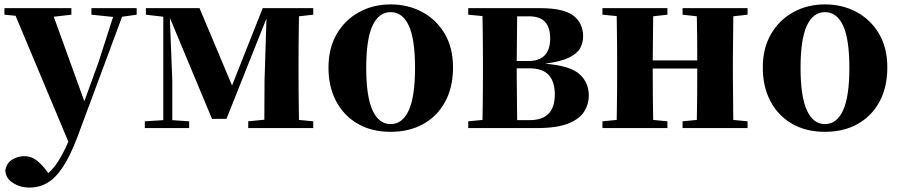

<svg xmlns="http://www.w3.org/2000/svg" viewBox="-27 -583 4094 874"><path d="M389.2 -516.1V-545.9H595.2V-516.1L528.8 -506.8L325.2 41Q292 128.4 258.3 178.7Q224.6 229 187.5 250Q150.4 271 107.9 271Q65.9 271 32.5 250Q-1 229 -2.9 192.9Q2.9 159.2 28.3 143.6Q53.7 127.9 83 127.9Q112.8 127.9 135.5 144Q158.2 160.2 176.8 184.1L192.9 205.1Q219.2 181.6 240.7 147Q262.2 112.3 284.2 62L43.9 -511.2L-6.8 -516.1V-545.9H297.9V-516.1L217.8 -506.8L356.9 -122.1L420.9 -297.9L487.8 -505.9Z M716.3 0H632.3V-30.8L716.3 -36.1V-506.8L637.2 -516.1V-545.9H881.3L1029.3 -193.8L1168.9 -545.9H1398.9V-516.1L1334 -508.8Q1333.5 -480 1333 -443.8Q1332.5 -407.7 1332.3 -371.8Q1332 -335.9 1332 -308.1V-237.8Q1332 -210 1332.3 -174.1Q1332.5 -138.2 1333 -102.1Q1333.5 -65.9 1334 -37.1L1398.9 -30.8V0H1103V-30.8L1176.3 -38.1L1177.2 -215.8L1186 -499L1003.9 -42H938L746.1 -502L757.3 -217.8V-36.1L834 -30.8V0Z M1751 17.1Q1665 17.1 1601.6 -19.5Q1538.1 -56.2 1503.2 -122.1Q1468.3 -188 1468.3 -275.9Q1468.3 -364.3 1506.1 -428.7Q1543.9 -493.2 1608.2 -528.1Q1672.4 -563 1751 -563Q1830.1 -563 1894.5 -528.6Q1959 -494.1 1997.1 -429.9Q2035.2 -365.7 2035.2 -275.9Q2035.2 -186.5 1999.8 -120.6Q1964.4 -54.7 1900.4 -18.8Q1836.4 17.1 1751 17.1ZM1751 -18.1Q1805.2 -18.1 1833.7 -80.8Q1862.3 -143.6 1862.3 -273.9Q1862.3 -405.3 1833.7 -466.6Q1805.2 -527.8 1751 -527.8Q1697.8 -527.8 1668.9 -466.6Q1640.1 -405.3 1640.1 -273.9Q1640.1 -143.6 1668.9 -80.8Q1697.8 -18.1 1751 -18.1Z M2167.5 0H2104.5V-30.8L2169.4 -37.1Q2169.9 -65.9 2170.4 -102.1Q2170.9 -138.2 2171.1 -174.1Q2171.4 -210 2171.4 -237.8V-308.1Q2171.4 -335.9 2171.1 -371.8Q2170.9 -407.7 2170.4 -444.1Q2169.9 -480.5 2169.4 -509.8L2104.5 -516.1V-545.9H2431.2Q2539.6 -545.9 2583.5 -511.5Q2627.4 -477.1 2627.4 -417Q2627.4 -388.7 2614 -364Q2600.6 -339.4 2563.5 -321Q2526.4 -302.7 2454.1 -293Q2566.9 -284.2 2610.1 -246.1Q2653.3 -208 2653.3 -147.9Q2653.3 -108.9 2632.3 -75.2Q2611.3 -41.5 2559.8 -20.8Q2508.3 0 2416.5 0ZM2327.1 -508.8 2325.2 -305.2H2377.4Q2477.5 -305.2 2477.5 -408.2Q2477.5 -457.5 2454.3 -483.2Q2431.2 -508.8 2380.4 -508.8ZM2325.2 -272V-237.8L2327.1 -36.1H2384.3Q2498.5 -36.1 2498.5 -152.8Q2498.5 -211.4 2470.7 -241.7Q2442.9 -272 2382.3 -272Z M3080.1 -516.1V-545.9H3376V-516.1L3311 -508.8L3309.1 -308.1V-237.8L3311 -37.1L3376 -30.8V0H3080.1V-30.8L3145 -37.1Q3146 -80.6 3146.5 -143.8Q3147 -207 3147 -271H2944.3Q2944.3 -207 2944.8 -143.8Q2945.3 -80.6 2946.3 -37.1L3011.2 -30.8V0H2715.3V-30.8L2780.3 -37.1Q2780.8 -65.9 2781.2 -102.1Q2781.7 -138.2 2782 -174.1Q2782.2 -210 2782.2 -237.8V-308.1Q2782.2 -335.9 2782 -371.8Q2781.7 -407.7 2781.2 -444.1Q2780.8 -480.5 2780.3 -509.8L2715.3 -516.1V-545.9H3011.2V-516.1L2946.3 -508.8L2944.3 -308.1H3147Q3147 -355.5 3146.5 -411.6Q3146 -467.8 3145 -508.8Z M3728 17.1Q3642.1 17.1 3578.6 -19.5Q3515.1 -56.2 3480.2 -122.1Q3445.3 -188 3445.3 -275.9Q3445.3 -364.3 3483.2 -428.7Q3521 -493.2 3585.2 -528.1Q3649.4 -563 3728 -563Q3807.1 -563 3871.6 -528.6Q3936 -494.1 3974.1 -429.9Q4012.2 -365.7 4012.2 -275.9Q4012.2 -186.5 3976.8 -120.6Q3941.4 -54.7 3877.4 -18.8Q3813.5 17.1 3728 17.1ZM3728 -18.1Q3782.2 -18.1 3810.8 -80.8Q3839.4 -143.6 3839.4 -273.9Q3839.4 -405.3 3810.8 -466.6Q3782.2 -527.8 3728 -527.8Q3674.8 -527.8 3646 -466.6Q3617.2 -405.3 3617.2 -273.9Q3617.2 -143.6 3646 -80.8Q3674.8 -18.1 3728 -18.1Z"/></svg>

Font: Source Han Serif TW Heavy
Style: Regular
Weight: 900
Designer: Ryoko NISHIZUKA Ë•øÂ°öÊ∂ºÂ≠ê (kana & ideographs); Frank Grie√ühammer (Latin, Greek & Cyrillic); Wenlong ZHANG Âº†ÊñáÈæô 
Foundry: Adobe
Version: Version 2.003;hotconv 1.1.1;makeotfexe 2.6.0